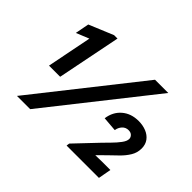

<svg xmlns="http://www.w3.org/2000/svg" viewBox="-146 -1002 1267 1267"><g transform="rotate(45 487.5 -368.5)"><path d="M126.5 -291 196.8 -645 210.9 -614.3 99.1 -568.8 117.7 -666 288.1 -736.8H319.8L230.5 -291ZM118.2 0 687 -719.7H810.5L241.7 0ZM581.5 0 584.5 -21.5 730 -174.8Q750 -195.8 776.6 -222.4Q803.2 -249 823.2 -275.9Q843.3 -302.7 843.3 -323.2Q843.3 -337.9 831.8 -349.6Q820.3 -361.3 799.3 -361.3Q772.5 -361.3 755.4 -342.5Q738.3 -323.7 733.9 -296.9L631.8 -305.2Q641.1 -372.1 687.3 -411.6Q733.4 -451.2 803.7 -451.2Q842.8 -451.2 875 -438.2Q907.2 -425.3 926.5 -399.7Q945.8 -374 945.8 -336.4Q945.8 -296.9 925.5 -263.7Q905.3 -230.5 875.2 -201.2Q845.2 -171.9 814.5 -142.6L761.7 -90.3L761.2 -88.9L822.8 -90.3H899.9L883.3 0Z"/></g></svg>

Font: Reddit Sans
Style: Bold Italic
Weight: 700
Italic angle: -11.25°
Designer: Stephen Hutchings
Version: Version 1.013